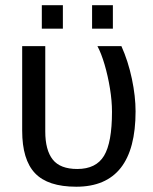

<svg xmlns="http://www.w3.org/2000/svg" viewBox="-20 -705 587 735"><path d="M499 -278.8Q499 9.8 272 9.8Q163.1 9.8 114 -42Q64.9 -93.8 64.9 -204.6V-528.3H153.3V-201.7Q153.3 -130.4 181.9 -94.2Q210.4 -58.1 275.9 -58.1Q347.7 -58.1 378.2 -108.6Q408.7 -159.2 408.7 -276.9Q408.7 -318.8 400.9 -366.7Q393.1 -414.6 380.4 -457.8Q367.7 -501 353 -528.3H444.8Q470.7 -470.7 484.9 -403.3Q499 -335.9 499 -278.8ZM412.1 -685.1V-595.2H332.5V-685.1ZM220.7 -685.1V-595.2H140.1V-685.1Z"/></svg>

Font: Arimo
Style: Regular
Weight: 400
Designer: Steve Matteson
Foundry: Monotype Imaging Inc.
Version: Version 1.33